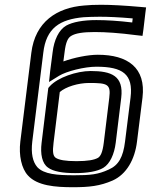

<svg xmlns="http://www.w3.org/2000/svg" viewBox="-20 -748 631 803"><path d="M389 -519C348 -519 289 -507 245 -491L250 -529C255 -572 264 -590 278 -598C296 -609 327 -614 376 -614C423 -614 480 -610 549 -601L576 -598L580 -626L588 -694L591 -717L568 -719C500 -725 445 -728 403 -728C376 -728 352 -727 332 -725C218 -716 127 -657 111 -527L65 -156C58 -98 70 -43 97 -14C136 29 211 35 285 35C354 35 398 30 451 7C509 -19 544 -81 553 -156L576 -340C591 -465 514 -519 389 -519ZM383 -469C493 -469 538 -438 526 -340L503 -156C495 -91 476 -57 435 -39C390 -18 357 -15 291 -15C219 -15 164 -19 136 -49C117 -71 109 -106 115 -156L161 -527C173 -631 230 -667 330 -676C349 -677 371 -678 397 -678C433 -678 478 -676 535 -671L533 -654C475 -661 424 -664 383 -664C328 -664 284 -656 257 -641C226 -623 206 -581 200 -529L190 -452L185 -405L227 -431C258 -450 333 -469 383 -469ZM353 -401C430 -401 444 -396 437 -339L414 -151C409 -111 401 -95 390 -88C374 -79 347 -74 300 -74C253 -74 227 -79 213 -88C202 -96 199 -112 204 -151L230 -363C255 -385 307 -401 353 -401ZM359 -451C301 -451 221 -424 188 -387L182 -380L181 -372L154 -151C148 -104 156 -64 181 -47C202 -31 242 -24 294 -24C345 -24 387 -31 412 -46C440 -63 458 -103 464 -151L487 -339C498 -431 446 -451 359 -451Z"/></svg>

Font: Gamestation Text Outline
Style: Italic
Weight: 400
Designer: Jonas Hecksher
Foundry: Jonas Hecksher, Playtypeª, e-types AS
Version: Version 1.003